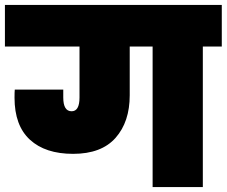

<svg xmlns="http://www.w3.org/2000/svg" viewBox="-31 -760 921 780"><path d="M589 0V-571H496V-373Q496 -265 438.5 -200Q381 -135 266 -135Q153 -135 90.5 -192.5Q28 -250 28 -363Q28 -385 29 -396H226V-364Q226 -308 260 -308Q292 -308 292 -364V-571H-11V-740H870V-571H793V0Z"/></svg>

Font: Poppins Black
Style: Regular
Weight: 900
Designer: Ninad Kale (Devanagari), Jonny Pinhorn (Latin)
Foundry: Indian Type Foundry
Version: Version 3.200;PS 1.000;hotconv 16.6.54;makeotf.lib2.5.65590